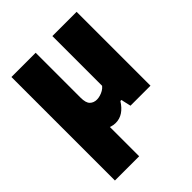

<svg xmlns="http://www.w3.org/2000/svg" viewBox="-215 -668 1008 1008"><g transform="rotate(-45 289.0 -164.0)"><path d="M262.5 9.5Q228 9.5 201.5 -11Q175 -31.5 159.8 -77.5Q144.5 -123.5 144.5 -200V-334H225.5V-214.5Q225.5 -176.5 240.5 -161.8Q255.5 -147 279.5 -147Q291 -147 304 -150.8Q317 -154.5 329 -161.5Q341 -168.5 349.5 -179V-548.5H529.5V0H381L368.5 -55H361Q341 -23 316.5 -6.8Q292 9.5 262.5 9.5ZM45.5 220V-548.5H225.5V220Z"/></g></svg>

Font: Encode Sans SC SemiCondensed ExtraBold
Style: Regular
Weight: 800
Width: 4
Designer: Multiple Designers
Foundry: Impallari Type
Version: Version 3.002